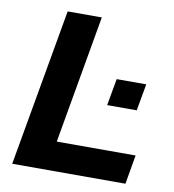

<svg xmlns="http://www.w3.org/2000/svg" viewBox="-78 -755 748 825"><g transform="rotate(10 296.0 -343.0)"><path d="M30 0 151 -686H300L202 -127H546L524 0ZM388 -319 409 -436H538L517 -319Z"/></g></svg>

Font: Archivo SemiBold
Style: Bold Italic
Weight: 700
Italic angle: -10°
Version: Version 2.001